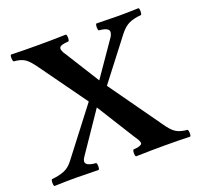

<svg xmlns="http://www.w3.org/2000/svg" viewBox="-115 -773 930 899"><g transform="rotate(-20 349.5 -323.0)"><path d="M557.1 -560.1 399.9 -356 581.1 -101.1Q607.9 -61 629.2 -48.3Q650.4 -35.6 684.1 -33.2Q688.5 -28.8 689 -16.1Q689.5 -3.4 685.1 1Q625.5 -1 557.1 -1Q493.2 -1 415 1Q410.6 -3.4 410.6 -16.1Q410.6 -28.8 415 -33.2Q431.6 -34.2 441.4 -36.9Q451.2 -39.6 455.3 -43.2Q459.5 -46.9 457.8 -54Q456.1 -61 451.9 -68.4Q447.8 -75.7 439 -87.9L320.8 -276.9L187 -80.1Q157.2 -38.1 229 -33.2Q233.4 -28.8 233.4 -16.1Q233.4 -3.4 229 1Q148.9 -1 112.8 -1Q68.4 -1 8.8 1Q4.4 -3.4 4.4 -16.1Q4.4 -28.8 8.8 -33.2Q46.9 -36.6 72.3 -47.4Q97.7 -58.1 118.2 -85.9L294.9 -315.9L128.9 -546.9Q101.1 -586.4 81.5 -598.4Q62 -610.4 28.8 -612.8Q24.4 -617.2 23.9 -629.9Q23.4 -642.6 27.8 -647Q87.4 -645 166 -645Q223.6 -645 301.8 -647Q306.2 -642.6 306.2 -629.9Q306.2 -617.2 301.8 -612.8Q261.2 -610.8 255.9 -598.6Q250.5 -586.4 271 -558.1L375 -392.1L495.1 -565.9Q507.8 -588.9 497.3 -599.6Q486.8 -610.4 453.1 -612.8Q448.7 -617.2 448.7 -629.9Q448.7 -642.6 453.1 -647Q533.2 -645 564.9 -645Q603.5 -645 663.1 -647Q667.5 -642.6 667.5 -629.9Q667.5 -617.2 663.1 -612.8Q626.5 -609.9 602.8 -598.9Q579.1 -587.9 557.1 -560.1Z"/></g></svg>

Font: Common Serif SemiBold
Style: Regular
Weight: 600
Designer: Philipp H. Poll, Khaled Hosny
Foundry: Stefan Peev, Context Ltd.
Version: Version 1.026